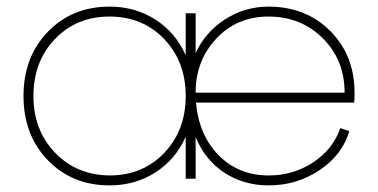

<svg xmlns="http://www.w3.org/2000/svg" viewBox="-20 -540 1142 580"><path d="M1051 -260Q1051 -256 1051 -246Q1050 -236 1050 -230H572Q581 -131 641 -70.5Q701 -10 792 -10Q866 -10 926 -49.5Q986 -89 1008 -153L1035 -144Q1015 -73 946 -26.5Q877 20 792 20Q716 20 657.5 -18.5Q599 -57 571 -126V0H541V-127Q511 -59 450 -19.5Q389 20 311 20Q198 20 124.5 -56Q51 -132 51 -250Q51 -368 124.5 -444Q198 -520 311 -520Q389 -520 450 -480.5Q511 -441 541 -373V-500H571V-380Q601 -444 660.5 -482Q720 -520 791 -520Q904 -520 977.5 -446.5Q1051 -373 1051 -260ZM81 -250Q81 -147 146 -79Q211 -11 311 -10Q411 -10 476 -78Q541 -146 541 -250Q541 -354 476 -422Q411 -490 311 -490Q211 -490 146 -422Q81 -354 81 -250ZM571 -260H1021Q1021 -359 955 -424.5Q889 -490 791 -490Q696 -490 633.5 -423.5Q571 -357 571 -260Z"/></svg>

Font: Metropolitano Thin
Style: Regular
Weight: 250
Designer: Fonts by Alex Slobzheninov & Chris M. Simpson / Changes by Cristiano Sobral
Foundry: Fonts by Alex Slobzheninov & Chris M. Simpson / Changes by Cristiano Sobral
Version: Version 1.00;August 30, 2020;FontCreator 13.0.0.2681 64-bit